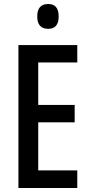

<svg xmlns="http://www.w3.org/2000/svg" viewBox="-20 -939 452 959"><path d="M366 0H72V-714H366V-627H171V-415H353V-328H171V-88H366ZM221 -919Q273 -919 273 -857Q273 -795 221 -795Q166 -795 166 -857Q166 -919 221 -919Z"/></svg>

Font: Noto Sans Kannada ExtraCondensed Medium
Style: Regular
Weight: 500
Width: 2
Designer: Jelle Bosma - Monotype Design Team
Foundry: Monotype Imaging Inc.
Version: Version 2.005; ttfautohint (v1.8.4.7-5d5b)